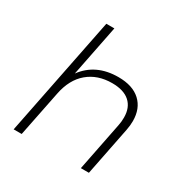

<svg xmlns="http://www.w3.org/2000/svg" viewBox="-168 -888 1008 1034"><g transform="rotate(30 336.5 -371.0)"><path d="M587 -359Q587 -332 581 -302L521 0H471L531 -302Q536 -325 536 -352Q536 -414 498.5 -447.5Q461 -481 389 -481Q299 -481 239 -430.5Q179 -380 160 -284L103 0H53L201 -742H251L188 -425Q262 -526 402 -526Q491 -526 539 -481.5Q587 -437 587 -359Z"/></g></svg>

Font: Idrija
Style: Italic
Weight: 300
Italic angle: -11.3°
Designer: Julieta Ulanovsky
Foundry: Julieta Ulanovsky
Version: Version 7.200